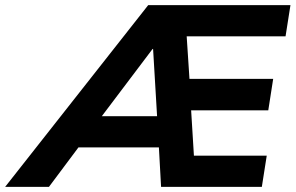

<svg xmlns="http://www.w3.org/2000/svg" viewBox="-107 -725 1147 745"><path d="M-87 0 468 -705H1020L1001 -584H569L615 -620L631 -376L583 -419H953L934 -297H591L632 -340L648 -79L600 -121H928L909 0H518L507 -199L549 -153H165L228 -194L83 0ZM485 -535 260 -237 257 -274H541L505 -232L487 -535Z"/></svg>

Font: Nunito Sans 12pt ExtraBold
Style: Italic
Weight: 800
Italic angle: -9°
Designer: Vernon Adams
Foundry: Vernon Adams
Version: Version 3.101;gftools[0.9.27]